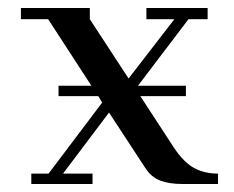

<svg xmlns="http://www.w3.org/2000/svg" viewBox="-20 -459 584 479"><path d="M32.2 -411.1V-439H204.1V-411.1L300.8 -263.2L415 -411.1H345.2V-439H498V-411.1H450.2L324.2 -245.1H443.8V-219.2H330.1L413.1 -91.8Q438.5 -53.7 464.4 -39.8Q490.2 -25.9 523.9 -25.9V0H434.1Q402.3 0 379.6 -8.5Q356.9 -17.1 341.8 -41L252 -178.2L137.2 -25.9H210.9V0H58.1V-25.9H101.1L234.9 -203.1L225.1 -219.2H126V-245.1H208L100.1 -411.1Z"/></svg>

Font: Dehuti Alt
Style: Bold
Weight: 700
Version: Version 1.2